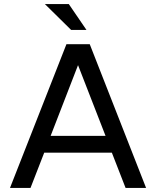

<svg xmlns="http://www.w3.org/2000/svg" viewBox="-20 -917 762 937"><path d="M28.8 0 304.2 -701.2H418L692.9 0H592.8L525.9 -171.9H195.8L128.9 0ZM227.1 -253.9H495.1L360.8 -599.1ZM327.1 -771 199.2 -897H315.9L401.9 -771Z"/></svg>

Font: LT Superior Med
Style: Regular
Weight: 500
Designer: Daniel Lyons
Foundry: LyonsType
Version: Version 1.000